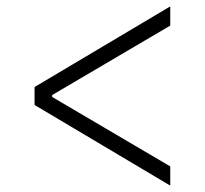

<svg xmlns="http://www.w3.org/2000/svg" viewBox="-20 -588 640 600"><path d="M88 -260V-316L512 -568V-508L143 -291V-285L512 -68V-8Z"/></svg>

Font: IBM Plex Sans Hebrew Light
Style: Regular
Weight: 300
Designer: Mike Abbink, Paul van der Laan, Pieter van Rosmalen, Yanek Iontef
Foundry: Bold Monday
Version: Version 1.2